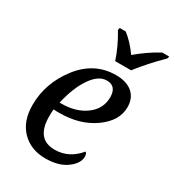

<svg xmlns="http://www.w3.org/2000/svg" viewBox="-186 -874 902 992"><g transform="rotate(30 265.0 -378.0)"><path d="M400.9 -125Q411.1 -118.7 411.1 -100.1Q411.1 -60.1 364 -25.1Q316.9 9.8 237.8 9.8Q150.4 9.8 96.7 -45.4Q43 -100.6 43 -196.8Q43 -327.6 127.4 -436.8Q211.9 -545.9 340.8 -545.9Q404.3 -545.9 439.2 -515.6Q474.1 -485.4 474.1 -431.2Q474.1 -350.1 389.9 -290Q305.7 -230 184.1 -230H167Q158.2 -230 148.9 -231Q147 -217.3 147 -189Q147 -53.2 256.8 -53.2Q342.3 -53.2 400.9 -125ZM158.2 -276.9H168Q256.3 -276.9 313.7 -319.8Q371.1 -362.8 371.1 -431.2Q371.1 -498 313 -498Q264.6 -498 222.7 -437.3Q180.7 -376.5 158.2 -276.9ZM526.4 -752.9Q451.7 -679.7 394.5 -606H299.8Q275.4 -680.2 231.4 -752.9L234.4 -766.1H270.5Q316.9 -729.5 355.5 -674.8Q418.5 -728.5 487.8 -766.1H529.8Z"/></g></svg>

Font: Droid Serif
Style: Italic
Weight: 400
Italic angle: -12°
Designer: Monotype Design team
Foundry: Monotype Imaging Inc.
Version: Version 1.03